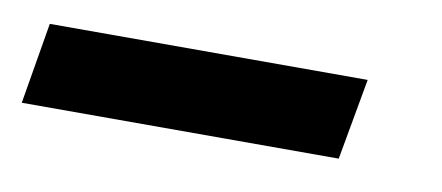

<svg xmlns="http://www.w3.org/2000/svg" viewBox="-101 5 476 207"><g transform="rotate(10 137.5 108.5)"><path d="M-73 153 -58 64H290L274 153Z"/></g></svg>

Font: Archivo ExtraCondensed
Style: Bold Italic
Weight: 700
Width: 2
Italic angle: -10°
Designer: Hector Gatti
Foundry: Omnibus-Type
Version: Version 2.001